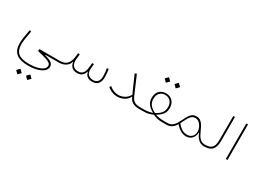

<svg xmlns="http://www.w3.org/2000/svg" viewBox="-52 -1525 3844 2877"><g transform="rotate(30 1870.0 -86.0)"><path d="M220.2 415.5 268.1 463.4 315.9 415.5 268.1 367.7ZM390.1 415.5 438 463.4 485.8 415.5 438 367.7ZM484.4 4.9V0H685.5V-29.3H365.2L361.8 5.4Q460 27.8 512.9 44.9Q565.9 62 585.9 79.6Q606 97.2 606 121.6Q606 157.2 572.3 184.1Q538.6 210.9 478.3 226.1Q418 241.2 338.4 241.2Q208.5 241.2 151.4 193.8Q94.2 146.5 94.2 38.6Q94.2 2.9 102.5 -57.6Q110.8 -118.2 126.5 -196.3L97.7 -202.1Q82 -121.6 73.5 -59.8Q64.9 2 64.9 38.6Q64.9 158.2 131.6 214.4Q198.2 270.5 340.3 270.5Q405.8 270.5 460 259.8Q514.2 249 553.7 229.2Q593.3 209.5 615 182.1Q636.7 154.8 636.7 122.1Q636.7 78.6 602.8 53.5Q568.8 28.3 484.4 4.9Z M1031.2 -29.3Q969.2 -29.3 940.4 -68.6Q911.6 -107.9 919.9 -182.6L928.7 -262.7L898.4 -266.1L892.6 -213.4Q881.3 -115.2 840.3 -72.3Q799.3 -29.3 715.3 -29.3H685.5Q680.7 -29.3 678.2 -26.1Q675.8 -22.9 675.8 -14.6Q675.8 -6.8 678.2 -3.4Q680.7 0 685.5 0H715.3Q785.2 0 834 -32.2Q882.8 -64.5 895 -116.2H899.9Q906.7 -61 939.9 -30.5Q973.1 0 1030.3 0Q1132.8 0 1158.7 -97.7H1163.6Q1172.9 -50.8 1205.3 -25.4Q1237.8 0 1291.5 0Q1358.4 0 1392.1 -39.8Q1425.8 -79.6 1425.8 -157.2Q1425.8 -176.8 1423.8 -202.1Q1421.9 -227.5 1418.7 -252.2Q1415.5 -276.9 1412.1 -293.5L1383.3 -286.1Q1386.7 -271 1389.6 -247.6Q1392.6 -224.1 1394.5 -199.7Q1396.5 -175.3 1396.5 -156.7Q1396.5 -93.3 1370.1 -61.3Q1343.8 -29.3 1292 -29.3Q1233.9 -29.3 1203.1 -63.7Q1172.4 -98.1 1179.2 -171.4L1185.5 -241.2L1155.3 -245.1L1147.5 -167Q1140.1 -94.2 1112.5 -61.8Q1085 -29.3 1031.2 -29.3Z M1814 -440.9 1783.7 -426.8 1913.1 -133.3Q1884.3 -80.6 1835 -52.7Q1785.6 -24.9 1730 -24.9Q1690.9 -24.9 1650.6 -39.8Q1610.4 -54.7 1574.7 -86.9L1555.2 -63Q1594.2 -28.3 1639.4 -11.7Q1684.6 4.9 1729 4.9Q1788.6 4.9 1842.8 -23.7Q1897 -52.2 1922.4 -106H1927.2Q1947.8 -48.8 1993.2 -24.4Q2038.6 0 2099.1 0H2109.4V-29.3H2099.1Q2062.5 -29.3 2034.7 -38.1Q2006.8 -46.9 1986.3 -67.9Q1965.8 -88.9 1949.7 -125.5Z M2210 -588.4 2257.8 -540.5 2305.7 -588.4 2257.8 -636.2ZM2379.9 -588.4 2427.7 -540.5 2475.6 -588.4 2427.7 -636.2ZM2187 -238.3Q2187 -171.9 2224.1 -127Q2261.2 -82 2314 -56.2L2313.5 -51.3Q2281.2 -40.5 2247.1 -34.9Q2212.9 -29.3 2176.3 -29.3H2109.4Q2103 -29.3 2101.3 -25.1Q2099.6 -21 2099.6 -14.6Q2099.6 -8.3 2101.3 -4.2Q2103 0 2109.4 0H2180.7Q2227.1 0 2264.9 -8.8Q2302.7 -17.6 2343.3 -35.6Q2383.8 -17.6 2420.4 -8.8Q2457 0 2502.4 0H2577.1V-29.3H2510.7Q2475.1 -29.3 2439.7 -34.9Q2404.3 -40.5 2374 -51.3V-56.2Q2426.3 -82 2462.9 -126.7Q2499.5 -171.4 2499.5 -237.8Q2499.5 -291.5 2479 -328.6Q2458.5 -365.7 2423.3 -385.3Q2388.2 -404.8 2343.3 -404.8Q2297.9 -404.8 2262.7 -385.5Q2227.5 -366.2 2207.3 -329.1Q2187 -292 2187 -238.3ZM2343.3 -66.4Q2287.1 -91.8 2251.7 -133.3Q2216.3 -174.8 2216.3 -239.7Q2216.3 -303.7 2251.7 -341.1Q2287.1 -378.4 2343.3 -378.4Q2398.4 -378.4 2434.1 -341.1Q2469.7 -303.7 2469.7 -239.7Q2469.7 -174.8 2434.3 -133.3Q2398.9 -91.8 2343.3 -66.4Z M2749 -121.6 2771.5 -168.9Q2788.6 -204.6 2806.4 -235.1Q2824.2 -265.6 2848.4 -284.7Q2872.6 -303.7 2908.7 -303.7Q2946.3 -303.7 2975.1 -278.3Q3003.9 -252.9 3020.5 -216.1Q3037.1 -179.2 3037.1 -143.6Q3037.1 -89.4 3005.6 -56.4Q2974.1 -23.4 2920.4 -23.4Q2870.1 -23.4 2829.1 -48.8Q2788.1 -74.2 2749 -121.6ZM2577.1 -29.3Q2570.8 -29.3 2569.1 -25.1Q2567.4 -21 2567.4 -14.6Q2567.4 -8.3 2569.1 -4.2Q2570.8 0 2577.1 0Q2637.2 0 2673.8 -28.1Q2710.4 -56.2 2734.4 -96.2Q2775.4 -48.8 2820.8 -21.7Q2866.2 5.4 2919.9 5.4Q2978.5 5.4 3017.1 -33.4Q3055.7 -72.3 3059.1 -140.6L3064 -141.1Q3083 -83.5 3124.8 -41.7Q3166.5 0 3229 0H3229.5V-29.3H3229Q3184.1 -29.3 3154.5 -50.8Q3125 -72.3 3105.2 -106.9Q3085.4 -141.6 3068.4 -180.7Q3051.8 -219.2 3031.7 -254.4Q3011.7 -289.6 2982.7 -311.8Q2953.6 -334 2909.7 -334Q2866.7 -334 2838.4 -313Q2810.1 -292 2790.3 -258.3Q2770.5 -224.6 2752.4 -187Q2733.9 -148.4 2712.2 -112.1Q2690.4 -75.7 2658.7 -52.5Q2627 -29.3 2577.1 -29.3Z M3229.5 -29.3Q3224.1 -29.3 3221.9 -24.7Q3219.7 -20 3219.7 -14.6Q3219.7 -9.3 3221.9 -4.6Q3224.1 0 3229.5 0Q3329.6 0 3370.6 -49.8Q3411.6 -99.6 3411.6 -199.2V-614.3H3382.3V-199.2Q3382.3 -143.6 3369.4 -105.7Q3356.4 -67.9 3323.5 -48.6Q3290.5 -29.3 3229.5 -29.3Z M3636.7 0V-614.3H3607.4V0Z"/></g></svg>

Font: Estedad-FD VF
Style: Regular
Weight: 100
Designer: Amin Abedi
Version: Version 7.3